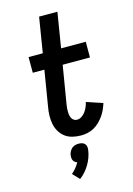

<svg xmlns="http://www.w3.org/2000/svg" viewBox="-144 -807 788 1135"><g transform="rotate(-15 250.0 -240.0)"><path d="M273 8Q247 8 221.5 2Q196 -4 176.5 -18.5Q157 -33 144 -54.5Q131 -76 126 -101Q121 -126 121.5 -152.5Q122 -179 127 -205L163 -424H92V-520H179L214 -735H326L291 -520H442V-424H275L236 -189Q234 -179 233.5 -168.5Q233 -158 233 -147.5Q233 -137 235 -126.5Q237 -116 241.5 -107.5Q246 -99 254.5 -93.5Q263 -88 273 -88Q288 -88 302 -97Q316 -106 325.5 -119.5Q335 -133 341 -147.5Q347 -162 350 -176L449 -143Q443 -124 434.5 -105Q426 -86 413.5 -68.5Q401 -51 385.5 -36Q370 -21 352 -11Q334 -1 313.5 3.5Q293 8 273 8ZM200 255 161 214Q176 201 188 186.5Q200 172 209 155Q201 153 195 148Q189 143 185.5 136Q182 129 181.5 120.5Q181 112 182 104Q184 93 189.5 82.5Q195 72 203.5 64.5Q212 57 223 54Q234 51 245 51Q256 51 266 54Q276 57 282.5 64.5Q289 72 290.5 82.5Q292 93 290 104Q287 125 279.5 146Q272 167 260.5 186.5Q249 206 234 223.5Q219 241 200 255Z"/></g></svg>

Font: Iosevka SS18
Style: Bold Italic
Weight: 700
Italic angle: -9°
Monospace: yes
Designer: Belleve Invis
Foundry: Belleve Invis
Version: Version 25.1.1; ttfautohint (v1.8.4)